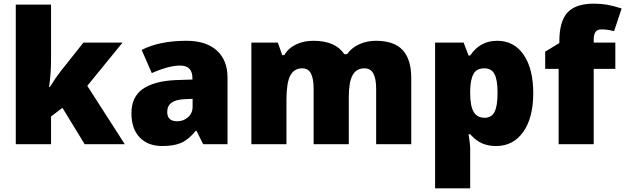

<svg xmlns="http://www.w3.org/2000/svg" viewBox="-20 -785 3403 1045"><path d="M251 -311Q285.6 -366.2 310.1 -397L434.1 -553.2H647L455.1 -317.9L659.2 0H440.9L319.8 -198.2L257.8 -150.9V0H65.9V-759.8H257.8V-460.9Q257.8 -384.3 247.1 -311Z M1085.9 0 1049.3 -73.2H1045.4Q1006.8 -25.4 966.8 -7.8Q926.8 9.8 863.3 9.8Q785.2 9.8 740.2 -37.1Q695.3 -84 695.3 -168.9Q695.3 -257.3 756.8 -300.5Q818.4 -343.8 935.1 -349.1L1027.3 -352.1V-359.9Q1027.3 -428.2 960 -428.2Q899.4 -428.2 806.2 -387.2L751 -513.2Q847.7 -563 995.1 -563Q1101.6 -563 1159.9 -510.3Q1218.3 -457.5 1218.3 -362.8V0ZM944.3 -125Q979 -125 1003.7 -147Q1028.3 -168.9 1028.3 -204.1V-247.1L984.4 -245.1Q890.1 -241.7 890.1 -175.8Q890.1 -125 944.3 -125Z M2027.3 0V-300.8Q2027.3 -356.9 2012 -385Q1996.6 -413.1 1963.4 -413.1Q1919.4 -413.1 1898.9 -375.5Q1878.4 -337.9 1878.4 -257.8V0H1687V-300.8Q1687 -356.9 1672.4 -385Q1657.7 -413.1 1625 -413.1Q1580.1 -413.1 1559.6 -373Q1539.1 -333 1539.1 -242.2V0H1348.1V-553.2H1492.2L1516.1 -484.9H1527.3Q1549.3 -522.9 1591.1 -543Q1632.8 -563 1686 -563Q1805.7 -563 1854 -490.2H1869.1Q1892.6 -524.4 1934.3 -543.7Q1976.1 -563 2026.4 -563Q2124.5 -563 2171.4 -512.7Q2218.3 -462.4 2218.3 -359.9V0Z M2680.2 9.8Q2638.2 9.8 2605 -4.2Q2571.8 -18.1 2539.1 -54.2H2530.3Q2539.1 3.9 2539.1 18.1V240.2H2348.1V-553.2H2503.4L2530.3 -482.9H2539.1Q2592.3 -563 2686 -563Q2777.8 -563 2830.1 -486.8Q2882.3 -410.6 2882.3 -277.8Q2882.3 -144 2827.9 -67.1Q2773.4 9.8 2680.2 9.8ZM2616.2 -413.1Q2574.2 -413.1 2557.4 -383.1Q2540.5 -353 2539.1 -293.9V-278.8Q2539.1 -207.5 2558.1 -175.8Q2577.1 -144 2618.2 -144Q2654.8 -144 2671.4 -175.5Q2688 -207 2688 -279.8Q2688 -351.1 2671.4 -382.1Q2654.8 -413.1 2616.2 -413.1Z M3329.1 -410.2H3211.4V0H3020.5V-410.2H2947.3V-503.9L3024.4 -550.8V-560.1Q3024.4 -669.4 3069.1 -717.3Q3113.8 -765.1 3212.4 -765.1Q3250.5 -765.1 3284.4 -759.3Q3318.4 -753.4 3363.3 -738.8L3322.3 -615.2Q3287.1 -625 3253.4 -625Q3231.4 -625 3221.4 -611.6Q3211.4 -598.1 3211.4 -567.9V-553.2H3329.1Z"/></svg>

Font: Open Sans ExtBd
Style: Bold
Weight: 800
Foundry: Ascender Corporation
Version: Version 1.10